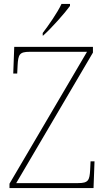

<svg xmlns="http://www.w3.org/2000/svg" viewBox="-20 -951 538 971"><path d="M196 -784V-771H198C239 -807 309 -886 334 -921V-931H291C270 -886 225 -822 196 -784ZM28 0H453L458 -135H438L436 -93C433 -39 427 -25 375 -25H62L450 -685V-714H52L47 -579H67L69 -620C72 -675 78 -689 130 -689H420L28 -22Z"/></svg>

Font: Noto Serif Sinhala Thin
Style: Regular
Weight: 100
Designer: Jelle Bosma - Monotype Design Team
Foundry: Monotype Imaging Inc.
Version: Version 2.007